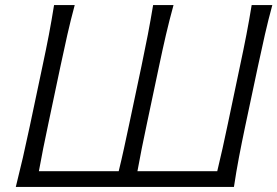

<svg xmlns="http://www.w3.org/2000/svg" viewBox="-20 -733 1088 753"><path d="M42 0Q57 -60 69.8 -115.2Q82.5 -170.5 96.5 -236.5L146.5 -473Q161 -540.5 171.8 -597Q182.5 -653.5 192 -713H273Q257 -653.5 244.2 -597Q231.5 -540.5 217 -472.5L169.5 -247.5Q158.5 -195.5 149.5 -151Q140.5 -106.5 132.5 -61.5H445.5Q456.5 -106 466.2 -150.8Q476 -195.5 487 -247.5L535 -474.5Q549 -541 559.8 -597Q570.5 -653 580.5 -713H660.5Q644 -653 631 -597Q618 -541 604 -474.5L556 -247.5Q545 -196 536 -151Q527 -106 519 -61.5H832Q843 -106.5 852.8 -151Q862.5 -195.5 873.5 -247L921 -473Q935.5 -540.5 946.5 -597.5Q957.5 -654.5 967 -713H1048Q1032 -654.5 1019 -597.5Q1006 -540.5 991.5 -472.5L941.5 -237Q927.5 -170.5 917 -115.2Q906.5 -60 897.5 0Z"/></svg>

Font: Commissioner Flair Light
Style: Italic
Weight: 300
Italic angle: -12°
Designer: Kostas Bartsokas
Foundry: Kostas Bartsokas
Version: Version 1.000; ttfautohint (v1.8.3)